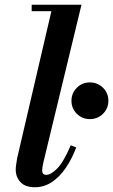

<svg xmlns="http://www.w3.org/2000/svg" viewBox="-20 -774 475 806"><path d="M126 12Q86 12 66 -9.5Q46 -31 46 -62Q46 -72 48 -84.5Q50 -97 52 -110L202 -754H322L162 -92Q159 -79 158 -71Q157 -63 157 -59Q157 -40 174 -40Q194 -40 220.5 -67Q247 -94 277 -164L300 -155Q282 -107 256 -69Q230 -31 197.5 -9.5Q165 12 126 12ZM113 -727V-754H288V-727ZM357 -274Q325 -274 302.5 -296.5Q280 -319 280 -351Q280 -383 302.5 -405.5Q325 -428 357 -428Q390 -428 412.5 -405.5Q435 -383 435 -351Q435 -319 412.5 -296.5Q390 -274 357 -274Z"/></svg>

Font: Libre Bodoni Medium
Style: Italic
Weight: 500
Italic angle: -13°
Designer: Pablo Impallari, Rodrigo Fuenzalida
Foundry: Impallari Type
Version: Version 2.005;gftools[0.9.23]